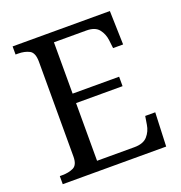

<svg xmlns="http://www.w3.org/2000/svg" viewBox="-129 -825 881 935"><g transform="rotate(-20 311.5 -357.0)"><path d="M38 0V-42H51Q84 -42 108.5 -53.5Q133 -65 133 -109V-600Q133 -647 109 -659.5Q85 -672 51 -672H38V-714H542L547 -539H495L490 -582Q486 -615 466.5 -639.5Q447 -664 402 -664H234V-398H475V-349H234V-50H427Q474 -50 495.5 -74.5Q517 -99 522 -132L529 -175H581L574 0Z"/></g></svg>

Font: NotoSerif-Regular
Style: Regular
Weight: 400
Designer: Monotype Design Team
Foundry: Monotype Imaging Inc.
Version: Version 2.007; ttfautohint (v1.8) -l 8 -r 50 -G 200 -x 14 -D